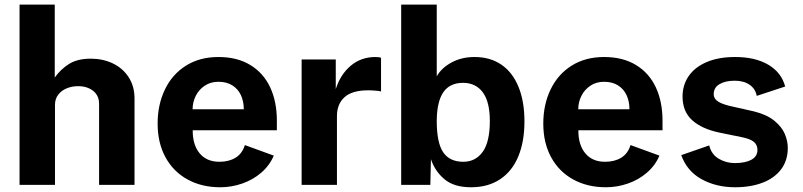

<svg xmlns="http://www.w3.org/2000/svg" viewBox="-20 -780 3388 810"><path d="M62.5 -760.5H211V-453Q235.5 -487.5 271 -510Q306.5 -532.5 363 -532.5Q414 -532.5 456 -512.5Q498 -492.5 522.8 -454.2Q547.5 -416 547.5 -364.5V0H398V-342Q398 -377 372.8 -396.8Q347.5 -416.5 309.5 -416.5Q284 -416.5 261.8 -407.5Q239.5 -398.5 225.8 -380.8Q212 -363 212 -338V0H62.5Z M901.5 -539.5Q980.5 -539.5 1036 -505.8Q1091.5 -472 1119.8 -411.5Q1148 -351 1148 -271V-230.5H793Q792.5 -169 822.2 -133.2Q852 -97.5 905.5 -97.5Q946 -97.5 974 -114.8Q1002 -132 1013 -168L1135 -123.5Q1117.5 -82 1082.5 -51.8Q1047.5 -21.5 1002.2 -5.8Q957 10 909 10Q831 10 771 -23Q711 -56 678 -116.8Q645 -177.5 645 -258.5Q645 -338.5 675.8 -402.5Q706.5 -466.5 764.5 -503Q822.5 -539.5 901.5 -539.5ZM1008.5 -319Q1008.5 -352 996.5 -378.2Q984.5 -404.5 960.2 -419.8Q936 -435 901.5 -435Q868.5 -435 843.8 -418.5Q819 -402 805.8 -375.5Q792.5 -349 792.5 -319Z M1252.5 -529H1396.5V-404Q1416 -466 1459.8 -502.8Q1503.5 -539.5 1564 -539.5Q1581 -539.5 1587.5 -536V-394Q1581.5 -396.5 1564.5 -397.5Q1548 -399 1533.5 -399Q1465.5 -399 1433.5 -370Q1401.5 -341 1401.5 -290V0H1252.5Z M1798 -108.5 1795.5 0H1672.5V-760.5H1822.5V-458Q1842.5 -493.5 1885 -516.5Q1927.5 -539.5 1982 -539.5Q2047.5 -539.5 2094.8 -507.5Q2142 -475.5 2167.2 -414.2Q2192.5 -353 2192.5 -267.5Q2192.5 -183 2166.8 -120.5Q2141 -58 2090.2 -24Q2039.5 10 1967 10Q1895.5 10 1855.2 -23.8Q1815 -57.5 1798 -108.5ZM1934.5 -97.5Q1986 -97.5 2016.2 -139.2Q2046.5 -181 2046.5 -269.5Q2046.5 -350.5 2016.8 -390.5Q1987 -430.5 1933.5 -430.5Q1877.5 -430.5 1850.2 -390.8Q1823 -351 1822.5 -269.5Q1822.5 -177.5 1849.8 -137.5Q1877 -97.5 1934.5 -97.5Z M2528.5 -539.5Q2607.5 -539.5 2663 -505.8Q2718.5 -472 2746.8 -411.5Q2775 -351 2775 -271V-230.5H2420Q2419.5 -169 2449.2 -133.2Q2479 -97.5 2532.5 -97.5Q2573 -97.5 2601 -114.8Q2629 -132 2640 -168L2762 -123.5Q2744.5 -82 2709.5 -51.8Q2674.5 -21.5 2629.2 -5.8Q2584 10 2536 10Q2458 10 2398 -23Q2338 -56 2305 -116.8Q2272 -177.5 2272 -258.5Q2272 -338.5 2302.8 -402.5Q2333.5 -466.5 2391.5 -503Q2449.5 -539.5 2528.5 -539.5ZM2635.5 -319Q2635.5 -352 2623.5 -378.2Q2611.5 -404.5 2587.2 -419.8Q2563 -435 2528.5 -435Q2495.5 -435 2470.8 -418.5Q2446 -402 2432.8 -375.5Q2419.5 -349 2419.5 -319Z M3080 -92Q3124 -92 3149.8 -106Q3175.5 -120 3175.5 -147.5Q3175.5 -169 3160 -181.8Q3144.5 -194.5 3108.5 -201.5L3015.5 -220.5Q2941 -236 2900.2 -272.8Q2859.5 -309.5 2859.5 -373Q2859.5 -421 2885.2 -458.8Q2911 -496.5 2961 -518Q3011 -539.5 3081.5 -539.5Q3166 -539.5 3221.2 -507Q3276.5 -474.5 3292.5 -415L3172.5 -375.5Q3167 -405.5 3142.2 -422.5Q3117.5 -439.5 3080 -439.5Q3040 -439.5 3015.5 -425Q2991 -410.5 2991 -383Q2991 -363 3010.8 -350.8Q3030.5 -338.5 3074.5 -329.5L3161 -310Q3215.5 -296.5 3247.2 -270.2Q3279 -244 3291.2 -214.2Q3303.5 -184.5 3303.5 -156Q3303.5 -103.5 3275.8 -66.2Q3248 -29 3197.8 -9.5Q3147.5 10 3081 10Q3002 10 2940.2 -23.8Q2878.5 -57.5 2854 -125.5L2972 -166.5Q2981.5 -128 3012.8 -110Q3044 -92 3080 -92Z"/></svg>

Font: 1883 Sans
Style: Bold
Weight: 700
Designer: 1883 Sans project is a fork of Public Sans.
Version: Version 1.009